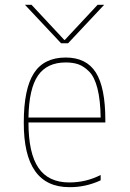

<svg xmlns="http://www.w3.org/2000/svg" viewBox="-20 -770 540 800"><path d="M263.7 -589.8H234.4L84 -750H111.3L248 -603.5H250L386.7 -750H414.1ZM399.4 -280.3Q398.4 -352.5 386.2 -400.9Q374 -449.2 351.6 -471.7Q329.1 -494.1 306.6 -502Q284.2 -509.8 253.9 -509.8Q175.8 -509.8 138.2 -455.1Q100.6 -400.4 98.6 -280.3ZM98.6 -259.8Q98.6 -131.8 140.1 -70.8Q181.6 -9.8 268.6 -9.8Q338.9 -9.8 399.4 -41V-18.6Q335.9 10.7 268.6 9.8Q78.1 9.8 79.1 -259.8Q79.1 -399.4 121.1 -464.8Q163.1 -530.3 253.9 -530.3Q339.8 -530.3 379.4 -467.8Q418.9 -405.3 418.9 -269.5V-259.8Z"/></svg>

Font: Mgen+ 1mn thin
Style: Regular
Weight: 100
Designer: [Source Han Sans]
Ryoko NISHIZUKA  (kana & ideographs); Paul D. Hunt (Latin, Greek & Cyrillic); Wenlong ZHANG  (bopomofo
Version: Version 1.059.20150602